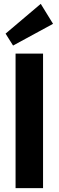

<svg xmlns="http://www.w3.org/2000/svg" viewBox="-20 -979 306 999"><path d="M204 -700V0H61V-700ZM256 -855 48 -742 9 -804 192 -959Z"/></svg>

Font: Pathway Extreme Condensed
Style: Bold
Weight: 700
Width: 3
Version: Version 1.001;gftools[0.9.26]